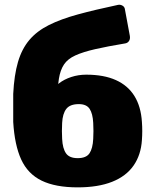

<svg xmlns="http://www.w3.org/2000/svg" viewBox="-20 -798 668 828"><path d="M315 10Q219 10 159.5 -19Q100 -48 71.5 -110Q43 -172 37 -272Q37 -301 37 -333Q37 -365 37 -393Q41 -474 57.5 -530.5Q74 -587 106.5 -625.5Q139 -664 191 -690Q243 -716 316.5 -736Q390 -756 489 -777Q499 -779 508.5 -773.5Q518 -768 519 -756L540 -643Q542 -630 536.5 -621.5Q531 -613 521 -611Q443 -598 390.5 -586Q338 -574 305 -559Q272 -544 256 -520Q240 -496 234 -458.5Q228 -421 229 -365L204 -401Q213 -422 235 -439Q257 -456 287.5 -466Q318 -476 352 -476Q428 -476 480 -452.5Q532 -429 560 -383.5Q588 -338 592 -272Q595 -233 592 -194Q588 -130 556 -84Q524 -38 463.5 -14Q403 10 315 10ZM315 -116Q352 -116 366 -137Q380 -158 382 -199Q383 -212 383 -233Q383 -254 382 -268Q380 -308 366.5 -328.5Q353 -349 320 -349Q282 -349 266 -328.5Q250 -308 248 -268Q247 -254 247 -233Q247 -212 248 -199Q250 -158 264.5 -137Q279 -116 315 -116Z"/></svg>

Font: Rubik Light ExtraBold
Style: Regular
Weight: 800
Version: Version 2.104